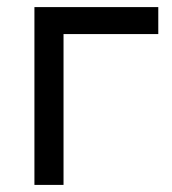

<svg xmlns="http://www.w3.org/2000/svg" viewBox="-20 -521 484 541"><path d="M426 -501V-425H159V0H77V-501Z"/></svg>

Font: Bellota Text
Style: Bold
Weight: 700
Designer: Kemie Guaida
Foundry: Kemie Guaida
Version: Version 4.001